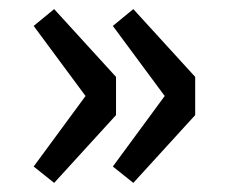

<svg xmlns="http://www.w3.org/2000/svg" viewBox="-20 -463 496 422"><path d="M99 -61 54 -97 168 -252 54 -406 99 -443 235 -294V-210ZM273 -61 228 -97 342 -252 228 -406 273 -443 409 -294V-210Z"/></svg>

Font: Processing Sans Pro Semibold
Style: Regular
Weight: 600
Designer: Paul D. Hunt
Foundry: Adobe Systems Incorporated
Version: Version 2.020;PS 2.000;hotconv 1.0.86;makeotf.lib2.5.63406